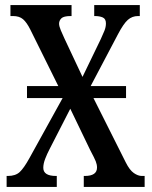

<svg xmlns="http://www.w3.org/2000/svg" viewBox="-20 -734 596 754"><path d="M6 0V-43H11Q41 -43 57.5 -58.5Q74 -74 95 -112L226 -349H86V-396H209L99 -618Q85 -646 70.5 -658.5Q56 -671 31 -671H21V-714H261V-671H258Q230 -671 221 -662Q212 -653 212 -641Q212 -631 219 -614.5Q226 -598 233 -583L304 -432L376 -581Q384 -598 390 -613Q396 -628 396 -642Q396 -660 383.5 -665.5Q371 -671 352 -671H350V-714H529V-671H522Q499 -671 482 -656Q465 -641 443 -599L336 -396H475V-349H347L474 -96Q489 -66 505.5 -54.5Q522 -43 537 -43H548V0H309V-43H313Q361 -43 361 -76Q361 -88 356 -100.5Q351 -113 334 -145L256 -307L175 -149Q165 -130 157.5 -110.5Q150 -91 150 -75Q150 -43 200 -43H203V0Z"/></svg>

Font: Noto Serif ExtraCondensed Medium
Style: Regular
Weight: 500
Width: 2
Designer: Monotype Design Team
Foundry: Monotype Imaging Inc.
Version: Version 2.015